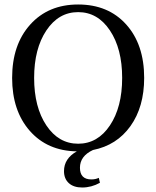

<svg xmlns="http://www.w3.org/2000/svg" viewBox="-20 -662 696 855"><path d="M346 173Q308 173 286.5 153.5Q265 134 265 100Q265 44 322 12Q191 10 112.5 -79.5Q34 -169 34 -315Q34 -463 114.5 -552.5Q195 -642 328 -642Q462 -642 542 -553Q622 -464 622 -315Q622 -186 561 -100.5Q500 -15 394 6Q336 33 336 85Q336 137 387 137Q405 137 420 130L425 152Q387 173 346 173ZM186.5 -103.5Q241 -22 328 -22Q415 -22 469.5 -103.5Q524 -185 524 -315Q524 -445 469.5 -526.5Q415 -608 328 -608Q241 -608 186.5 -526.5Q132 -445 132 -315Q132 -185 186.5 -103.5Z"/></svg>

Font: Arapey
Style: Regular
Weight: 400
Designer: Eduardo Rodriguez Tunni
Foundry: Eduardo Rodriguez Tunni
Version: Version 4.000